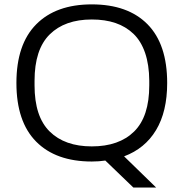

<svg xmlns="http://www.w3.org/2000/svg" viewBox="-20 -718 831 868"><path d="M583 129.9 456.1 7.8Q427.7 12.2 395 12.2Q232.4 12.2 143.3 -77.9Q54.2 -168 54.2 -342.8Q54.2 -517.6 143.6 -607.9Q232.9 -698.2 395 -698.2Q558.1 -698.2 647 -608.2Q735.8 -518.1 735.8 -342.8Q735.8 -213.4 685.5 -129.9Q635.3 -46.4 541 -11.2L686 129.9ZM395 -56.2Q518.1 -56.2 586.4 -123.5Q654.8 -190.9 654.8 -332V-353Q654.3 -425.3 636 -478.8Q617.7 -532.2 583.3 -565.2Q548.8 -598.1 502 -614Q455.1 -629.9 395 -629.9Q272.9 -629.9 204.6 -562.3Q136.2 -494.6 136.2 -353V-332Q136.2 -190.9 204.6 -123.5Q272.9 -56.2 395 -56.2Z"/></svg>

Font: Archivo Light
Style: Regular
Weight: 300
Designer: Hector Gatti
Foundry: Omnibus-Type
Version: Version 2.001